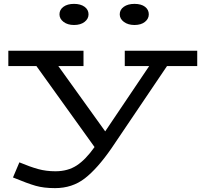

<svg xmlns="http://www.w3.org/2000/svg" viewBox="-20 -733 1038 991"><path d="M998 -392H842L555 33Q483 137 418 187.5Q353 238 264 238Q206 238 164 226Q122 214 47 183L80 105Q135 128 176.5 139.5Q218 151 266 151Q330 151 376 121Q422 91 468 26L168 -392H23V-471H411V-392H281L523 -55L750 -392H624V-471H998ZM287 -659Q287 -683 307.5 -698Q328 -713 362 -713Q396 -713 416.5 -698Q437 -683 437 -659Q437 -636 416.5 -620Q396 -604 362 -604Q329 -604 308 -620Q287 -636 287 -659ZM598 -659Q598 -683 619 -698Q640 -713 674 -713Q709 -713 728.5 -698Q748 -683 748 -659Q748 -636 728 -620Q708 -604 674 -604Q641 -604 619.5 -620Q598 -636 598 -659Z"/></svg>

Font: BioRhyme Expanded
Style: Regular
Weight: 400
Width: 7
Designer: Aoife Mooney
Foundry: Aoife Mooney Type
Version: Version 1.001